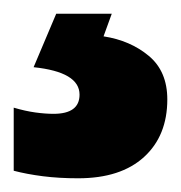

<svg xmlns="http://www.w3.org/2000/svg" viewBox="-39 -20 264 280"><path d="M205 125Q205 178 171 209Q137 240 75 240Q47 240 23.5 237Q0 234 -19 229V137Q-2 142 12.5 144Q27 146 39 146Q77 146 77 118Q77 85 10 78L43 0H124L112 33Q151 39 178 61.5Q205 84 205 125Z"/></svg>

Font: Noto Sans Myanmar UI Condensed Black
Style: Regular
Weight: 900
Width: 3
Designer: Monotype Design Team
Foundry: Monotype Imaging Inc.
Version: Version 2.103; ttfautohint (v1.8.4.7-5d5b)